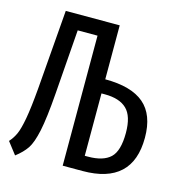

<svg xmlns="http://www.w3.org/2000/svg" viewBox="-105 -779 810 880"><g transform="rotate(15 300.0 -339.0)"><path d="M355 -433Q479 -433 539.5 -381.5Q600 -330 600 -221Q600 0 363 0H269V-617H175L152 -311Q143 -192 130 -131Q117 -70 98.5 -42.5Q80 -15 46 11L2 -46Q20 -66 31 -90.5Q42 -115 51.5 -167Q61 -219 69 -313L99 -689H355ZM355 -366V-70H370Q442 -70 476 -102Q510 -134 510 -220Q510 -299 475.5 -332.5Q441 -366 371 -366Z"/></g></svg>

Font: Fira Mono
Style: Regular
Weight: 400
Designer: Carrois Corporate & Edenspiekermann AG
Foundry: Carrois Corporate GbR & Edenspiekermann AG
Version: Version 3.206